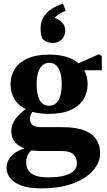

<svg xmlns="http://www.w3.org/2000/svg" viewBox="-20 -795 583 1042"><path d="M200.4 -640Q200.4 -678.1 217.4 -704.4Q234.3 -730.7 262 -747.8Q289.7 -765 322 -775L336.8 -736.5Q304.9 -724 287.5 -709.1Q270 -694.2 257.8 -667.1L254.6 -705.3Q300.4 -692.3 317.3 -672.7Q334.2 -653.2 334.2 -629.4Q334.2 -601 315.3 -581.4Q296.4 -561.8 266.4 -561.8Q250.2 -561.8 236.8 -566.8Q223.3 -571.8 209.9 -584.5Q203.8 -600.2 202.1 -612.2Q200.4 -624.2 200.4 -640ZM205.8 227.3Q134.3 227.3 92.9 211Q51.5 194.8 33.5 169.3Q15.5 143.8 15.5 116.6Q15.5 88.8 30.7 65.6Q45.8 42.5 76.6 25.5Q107.4 8.6 153.8 -0.8L166.9 8Q151.9 17.8 141.9 29.2Q131.8 40.5 127 54.2Q122.2 67.8 122.2 85.7Q122.2 110.6 134 129.4Q145.8 148.1 171.9 157.8Q198.1 167.5 241.3 167.5Q296.3 167.5 330.7 157.9Q365 148.3 381.1 131.3Q397.3 114.3 397.3 91.3Q397.3 61.5 378.5 43.1Q359.8 24.6 315.7 24.6H218.5Q186.4 24.6 162.5 22.6Q138.6 20.5 118.8 15.7V12Q80.8 -0.3 61 -24.2Q41.1 -48.1 41.1 -82.2Q41.1 -117.8 63.7 -149.5Q86.3 -181.2 131.7 -211V-222L170 -202Q155 -188.9 148.9 -176.4Q142.8 -163.9 142.8 -149Q142.8 -126.6 157.4 -115.8Q171.9 -104.9 204.3 -104.9H317.7Q393.9 -104.9 439 -86.7Q484 -68.5 503.7 -36.8Q523.3 -5.2 523.3 36.3Q523.3 73.5 502.2 107.7Q481.1 141.9 440.2 169Q399.4 196.1 340.6 211.7Q281.8 227.3 205.8 227.3ZM246.1 -177Q175 -177 128.7 -198Q82.3 -218.9 59.7 -255.1Q37.1 -291.2 37.1 -336.7Q37.1 -383.4 59.8 -419.9Q82.6 -456.4 128.9 -477.5Q175.3 -498.6 246.4 -498.6Q287.7 -498.6 320.3 -491.6Q352.9 -484.5 377.2 -471.2Q401.5 -458 418.2 -439.5L422.4 -435.4Q438.9 -415.4 447.2 -390.4Q455.4 -365.4 455.4 -336.7Q455.4 -291.8 432.6 -255.5Q409.8 -219.2 363.5 -198.1Q317.2 -177 246.1 -177ZM246.2 -221.2Q269.7 -221.2 284.9 -235.6Q300.1 -250 307.5 -276.4Q314.9 -302.7 314.9 -339Q314.9 -375 307.3 -401Q299.7 -426.9 284.8 -440.5Q269.9 -454.1 247.4 -454.1Q225.6 -454.1 210 -440.2Q194.4 -426.3 186.7 -400.2Q178.9 -374.2 178.9 -337.9Q178.9 -301.9 186.2 -275.6Q193.4 -249.4 208.2 -235.3Q223 -221.2 246.2 -221.2ZM386.9 -413.6V-446.2H394.3L516.8 -500.7L532.5 -490.7V-413.6Z"/></svg>

Font: Source Serif 4 Variable
Style: Regular
Weight: 400
Designer: Frank Grießhammer
Foundry: Adobe
Version: Version 4.005;hotconv 1.1.0;makeotfexe 2.6.0